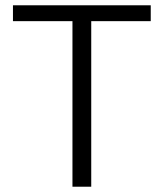

<svg xmlns="http://www.w3.org/2000/svg" viewBox="-20 -706 619 726"><path d="M254 0V-626H29V-686H550V-626H325V0Z"/></svg>

Font: Chivo ExtraLight
Style: Regular
Weight: 250
Designer: Hector Gatti
Foundry: Omnibus-Type
Version: Version 2.002